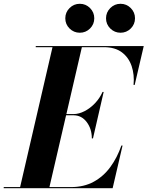

<svg xmlns="http://www.w3.org/2000/svg" viewBox="-67 -993 779 1013"><path d="M492.4 -896.4Q492.4 -928 514.9 -950.5Q537.4 -973 568.9 -973Q600.5 -973 622.9 -950.5Q645.3 -928 645.3 -896.4Q645.3 -864.9 622.9 -842.6Q600.5 -820.3 568.9 -820.3Q537.4 -820.3 514.9 -842.6Q492.4 -864.9 492.4 -896.4ZM277.5 -896.4Q277.5 -928 300 -950.5Q322.5 -973 354.1 -973Q385.6 -973 408 -950.5Q430.4 -928 430.4 -896.4Q430.4 -864.9 408 -842.6Q385.6 -820.3 354.1 -820.3Q322.5 -820.3 300 -842.6Q277.5 -864.9 277.5 -896.4ZM320.6 -384.8H281.7L193.8 -5.9H307.4Q376 -5.9 427.6 -34.2Q479.2 -62.5 515.4 -112.1Q551.5 -161.6 573.5 -225.1H579.6L527.3 0H-47.4V-5.9H39.1L210 -744.1H121.6V-750H691.4L643.6 -544.9H637.7Q642.8 -598.4 627.7 -643.8Q612.5 -689.2 576.3 -716.7Q540 -744.1 481.4 -744.1H365L283.2 -391.1H320.6Q349.1 -391.1 378.9 -406.4Q408.7 -421.6 434 -448.1Q459.2 -474.6 474.1 -508.1H480L423.6 -262.9H417.5Q417.5 -313.2 390.5 -349Q363.5 -384.8 320.6 -384.8Z"/></svg>

Font: Bodoni* 36
Style: Bold Italic
Weight: 700
Italic angle: -13°
Version: Version 2.000; ttfautohint (v1.8.1)